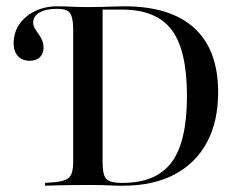

<svg xmlns="http://www.w3.org/2000/svg" viewBox="-20 -591 757 611"><path d="M358.1 0Q348.4 0 333.5 -0.8Q318.5 -1.6 300.4 -2Q282.3 -2.4 259.7 -2.4Q233.9 -2.4 208.5 -2Q183.1 -1.6 161.3 -1.2Q139.5 -0.8 123.4 0V-8.9L154.8 -11.3Q178.2 -13.7 190.7 -19.8Q203.2 -25.8 208.1 -39.5Q212.9 -53.2 212.9 -78.2V-492.7Q212.9 -521.8 208.5 -537.1Q204 -552.4 193.1 -557.7Q182.3 -562.9 161.3 -562.9Q125 -562.9 105.2 -550.8Q85.5 -538.7 85.5 -519.4Q85.5 -509.7 90.7 -500.8Q96 -491.9 102.4 -483.1Q108.9 -474.2 113.7 -463.3Q118.5 -452.4 118.5 -438.7Q118.5 -421 107.3 -409.3Q96 -397.6 74.2 -397.6Q50.8 -397.6 37.1 -412.5Q23.4 -427.4 23.4 -452.4Q23.4 -487.1 41.5 -513.7Q59.7 -540.3 91.5 -555.6Q123.4 -571 162.1 -571Q181.5 -571 204.8 -569.8Q228.2 -568.5 260.5 -568.5Q280.6 -568.5 302.4 -569Q324.2 -569.4 343.5 -570.2Q362.9 -571 375 -571Q522.6 -571 598.4 -501.6Q674.2 -432.3 674.2 -297.6Q674.2 -204 638.3 -137.5Q602.4 -71 534.7 -35.5Q466.9 0 371.8 0ZM369.4 -8.9Q477.4 -8.9 526.2 -74.6Q575 -140.3 575 -285.5Q575 -431.5 526.2 -496Q477.4 -560.5 368.5 -560.5H306.5V-76.6Q306.5 -48.4 311.3 -33.9Q316.1 -19.4 329.8 -14.1Q343.5 -8.9 369.4 -8.9Z"/></svg>

Font: Playfair 144pt SemiCondensed Medium
Style: Regular
Weight: 500
Width: 4
Designer: Claus Eggers Sørensen
Foundry: Claus Eggers Sørensen
Version: Version 2.203